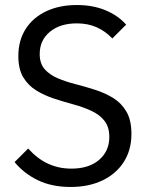

<svg xmlns="http://www.w3.org/2000/svg" viewBox="-20 -732 583 764"><path d="M261 12Q187 12 131.5 -14.5Q76 -41 38 -87L92 -141Q129 -100 171.5 -80.5Q214 -61 264 -61Q334 -61 374.5 -96Q415 -131 415 -187Q415 -227 395.5 -251.5Q376 -276 343.5 -291Q311 -306 272.5 -316.5Q234 -327 195.5 -339.5Q157 -352 124.5 -372Q92 -392 72.5 -424.5Q53 -457 53 -509Q53 -571 82 -616.5Q111 -662 163.5 -687Q216 -712 286 -712Q349 -712 399 -691.5Q449 -671 482 -634L427 -579Q398 -609 363.5 -624Q329 -639 286 -639Q219 -639 178.5 -605.5Q138 -572 138 -517Q138 -479 158 -456.5Q178 -434 210 -420.5Q242 -407 281 -397Q320 -387 359 -374.5Q398 -362 430.5 -342Q463 -322 483 -288Q503 -254 503 -199Q503 -135 472.5 -87.5Q442 -40 387.5 -14Q333 12 261 12Z"/></svg>

Font: SUSE
Style: Regular
Weight: 400
Designer: Rene Bieder
Foundry: SUSE
Version: Version 1.000